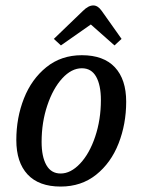

<svg xmlns="http://www.w3.org/2000/svg" viewBox="-20 -679 523 706"><path d="M40 -164Q40 -246 68 -317Q96 -388 150.5 -432Q205 -476 281 -476Q361 -476 402.5 -431.5Q444 -387 444 -305Q444 -223 416 -151.5Q388 -80 333.5 -36.5Q279 7 203 7Q123 7 81.5 -37.5Q40 -82 40 -164ZM351 -311Q351 -366 333.5 -397Q316 -428 281 -428Q243 -428 209 -391Q175 -354 154 -291.5Q133 -229 133 -157Q133 -103 150.5 -72Q168 -41 203 -41Q240 -41 274.5 -77.5Q309 -114 330 -176.5Q351 -239 351 -311ZM285 -639Q305 -659 323 -659Q340 -659 354 -639L427 -536L401 -512L314 -589L204 -512L178 -536Z"/></svg>

Font: Caladea
Style: Italic
Weight: 400
Italic angle: -9°
Designer: Carolina Giovagnoli and Andres Torresi
Foundry: Carolina Giovagnoli & Andres Torresi
Version: Version 1.001